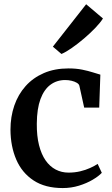

<svg xmlns="http://www.w3.org/2000/svg" viewBox="-20 -896 542 926"><path d="M282.5 11Q197.5 11 141.8 -25.8Q86 -62.5 58.5 -126.2Q31 -190 30.5 -270Q30.5 -333 49 -386.8Q67.5 -440.5 103.5 -480.8Q139.5 -521 191.5 -543.5Q243.5 -566 310.5 -566Q347.5 -566 376.8 -560Q406 -554 427.8 -547Q449.5 -540 464 -536L458.5 -377H386L363 -481.5Q361.5 -490 350.8 -496.5Q340 -503 325 -506.5Q310 -510 294.5 -510Q254 -510 223.2 -487.2Q192.5 -464.5 175.2 -418Q158 -371.5 157.5 -299.5Q157 -240.5 168.2 -196Q179.5 -151.5 200 -122.2Q220.5 -93 248.8 -78.2Q277 -63.5 310.5 -63.5Q340.5 -63.5 366.8 -69.8Q393 -76 414.5 -85.8Q436 -95.5 451 -105.5L471 -62.5Q455.5 -46 426.8 -29Q398 -12 360.8 -0.5Q323.5 11 282.5 11ZM276 -636 235 -671 395.5 -875.5 476.5 -807Q465 -788 440.5 -762.2Q416 -736.5 385.8 -710.8Q355.5 -685 326.5 -664.8Q297.5 -644.5 277 -636Z"/></svg>

Font: Merriweather 28pt SemiBold
Style: Regular
Weight: 600
Version: Version 2.100